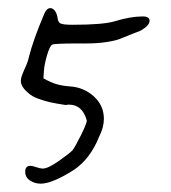

<svg xmlns="http://www.w3.org/2000/svg" viewBox="-20 -557 421 472"><path d="M347.7 -505.9Q347.7 -516.6 331.1 -516.6Q300.8 -516.6 262.7 -504.9Q234.4 -496.1 158.2 -496.1Q134.8 -496.1 128.4 -499.5Q122.1 -502.9 121.1 -515.6Q119.1 -525.4 114.3 -531.2Q109.4 -537.1 103.5 -537.1Q95.7 -537.1 89.8 -525.4Q61.5 -459 50.8 -416Q48.8 -405.3 40 -386.2Q31.2 -367.2 31.2 -358.4Q31.2 -343.8 48.8 -329.1Q57.6 -320.3 73.7 -314.5Q89.8 -308.6 103 -305.7Q116.2 -302.7 141.6 -298.8Q145.5 -299.8 149.4 -299.8Q182.6 -299.8 193.4 -260.7Q193.4 -253.9 179.2 -225.1Q165 -196.3 158.2 -187.5Q148.4 -177.7 123 -160.2Q97.7 -142.6 85 -142.6Q79.1 -142.6 69.3 -146Q59.6 -149.4 54.7 -149.4Q42 -149.4 42 -134.8Q42 -121.1 53.7 -113.3Q65.4 -105.5 80.1 -105.5Q108.4 -105.5 162.1 -139.6Q202.1 -167 223.6 -220.7Q235.4 -244.1 235.4 -264.6Q235.4 -297.9 210.4 -320.3Q185.5 -342.8 150.4 -344.7Q123 -346.7 104.5 -355.5Q95.7 -359.4 86.9 -364.3V-366.2Q87.9 -381.8 87.9 -381.8Q88.9 -398.4 95.7 -421.4Q102.5 -444.3 108.4 -447.3Q113.3 -450.2 175.8 -450.2Q184.6 -450.2 192.4 -450.2Q219.7 -450.2 241.7 -453.6Q263.7 -457 274.9 -461.4Q286.1 -465.8 307.6 -474.6Q319.3 -479.5 325.2 -481.4Q347.7 -494.1 347.7 -505.9Z"/></svg>

Font: 辰宇落雁體 Thin Monospaced
Style: Regular
Weight: 100
Designer: Written by Liu, Wei-Chen; Created by Wang, Li-Yu.
Version: Version 1.000